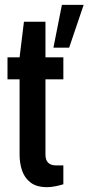

<svg xmlns="http://www.w3.org/2000/svg" viewBox="-20 -763 366 794"><path d="M175 11Q131 11 106 -8.5Q81 -28 71 -58.5Q61 -89 61 -123V-435H11V-526H61L79 -673H168V-526H242V-435H168V-124Q168 -79 212 -79H242V-1Q230 3 210.5 7Q191 11 175 11ZM201 -566 236 -743H326L266 -566Z"/></svg>

Font: Archivo Narrow SemiBold
Style: Regular
Weight: 600
Designer: Hector Gatti
Foundry: Omnibus-Type
Version: Version 3.002